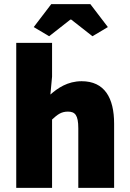

<svg xmlns="http://www.w3.org/2000/svg" viewBox="-20 -902 622 922"><path d="M58 0H230V-328C256 -352 274 -366 306 -366C340 -366 356 -350 356 -286V0H528V-308C528 -432 482 -512 372 -512C304 -512 256 -478 222 -448L230 -534V-696H58ZM216 -728 318 -808H322L424 -728L498 -772L414 -882H226L142 -772Z"/></svg>

Font: Source Sans Pro Black
Style: Regular
Weight: 900
Designer: Paul D. Hunt
Foundry: Adobe Systems Incorporated
Version: Version 3.006;hotconv 1.0.111;makeotfexe 2.5.65597